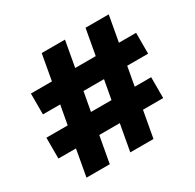

<svg xmlns="http://www.w3.org/2000/svg" viewBox="-153 -870 1052 1036"><g transform="rotate(-30 373.0 -351.5)"><path d="M101.6 0 131.3 -165H22V-294.9H154.8L176.3 -413.1H68.8V-543H199.7L228.5 -703.1H373.5L344.7 -543H472.7L501.5 -703.1H646L617.2 -543H724.1V-413.1H593.8L572.3 -294.9H674.8V-165H548.8L519 0H374.5L404.3 -165H276.4L246.6 0ZM299.8 -294.9H427.7L449.2 -413.1H321.3Z"/></g></svg>

Font: Schibsted Grotesk ExtraBold
Style: Regular
Weight: 800
Designer: Bakken & Baeck AS, Henrik Kongsvoll
Foundry: Schibsted ASA
Version: Version 1.100; ttfautohint (v1.8.4.7-5d5b);gftools[0.9.25]